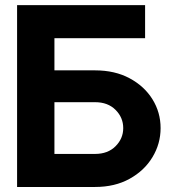

<svg xmlns="http://www.w3.org/2000/svg" viewBox="-20 -743 692 763"><path d="M47.9 -722.7H556.6V-591.3H196.3V-463.4H357.9Q436.5 -463.4 495.1 -431.9Q553.7 -400.4 585.9 -348.4Q618.2 -296.4 618.2 -233.9Q618.2 -171.9 585.9 -118.4Q553.7 -64.9 495.1 -32.5Q436.5 0 357.9 0H47.9ZM196.3 -131.3H357.9Q408.7 -131.3 439.2 -161.9Q469.7 -192.4 469.7 -233.9Q469.7 -275.9 439.2 -306.4Q408.7 -336.9 357.9 -336.9H196.3Z"/></svg>

Font: Giphurs
Style: Bold
Weight: 700
Version: Version 0.920; ttfautohint (v1.8.4.7-5d5b)